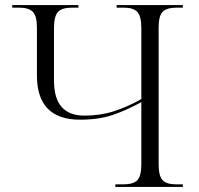

<svg xmlns="http://www.w3.org/2000/svg" viewBox="-20 -734 783 754"><path d="M433 0V-10H463Q504 -10 519.5 -26.5Q535 -43 535 -89V-333Q479 -302 424 -283Q369 -264 294 -264Q125 -264 125 -438V-626Q125 -671 109 -687.5Q93 -704 54 -704H28V-714H288V-704H264Q223 -704 207.5 -687Q192 -670 192 -624V-419Q192 -347 222.5 -313.5Q253 -280 311 -280Q374 -280 427 -297Q480 -314 535 -345V-624Q535 -670 519.5 -687Q504 -704 465 -704H438V-714H698V-704H675Q634 -704 618.5 -687.5Q603 -671 603 -626V-89Q603 -43 618.5 -26.5Q634 -10 672 -10H698V0Z"/></svg>

Font: Noto Serif Display Light
Style: Regular
Weight: 300
Designer: Monotype Design Team
Foundry: Monotype Imaging Inc.
Version: Version 2.009